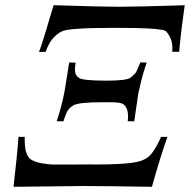

<svg xmlns="http://www.w3.org/2000/svg" viewBox="-20 -718 733 738"><path d="M690 -698Q671 -561 669 -519H642Q647 -566 618 -598Q604 -611 422 -611Q247 -611 219 -598Q174 -576 156 -519L130 -518Q146 -561 186 -698Q370 -692 437 -692Q469 -692 532 -693.5Q595 -695 643.5 -696.5Q692 -698 690 -698ZM544 -478Q526 -427 514 -368H513L496 -252H471Q476 -296 459 -313Q456 -317 450 -319.5Q444 -322 438.5 -323Q433 -324 423 -324.5Q413 -325 407.5 -325Q402 -325 389.5 -325Q377 -325 373 -325Q282 -325 262 -313Q257 -310 252.5 -306.5Q248 -303 244.5 -298.5Q241 -294 239 -291Q237 -288 234.5 -281.5Q232 -275 231 -272.5Q230 -270 227 -261.5Q224 -253 224 -252H198Q218 -313 228 -366L246 -478L271 -477Q267 -459 268.5 -443.5Q270 -428 283 -419Q297 -408 389 -408Q465 -408 481 -419Q485 -422 488 -424.5Q491 -427 494 -430.5Q497 -434 499 -435.5Q501 -437 503.5 -441.5Q506 -446 506.5 -447.5Q507 -449 509.5 -455Q512 -461 512.5 -462Q513 -463 516 -470Q519 -477 519 -478ZM625 -192 624 -193Q596 -115 564 0Q374 -3 303 -3L32 0Q47 -130 51 -192H75Q75 -190 75 -179.5Q75 -169 75.5 -164Q76 -159 77 -149.5Q78 -140 80 -134.5Q82 -129 85 -122Q88 -115 93 -110Q98 -105 104 -102Q119 -94 143 -90Q167 -86 185.5 -85.5Q204 -85 250 -85.5Q296 -86 321 -86Q492 -84 530 -103Q542 -108 551.5 -116Q561 -124 568.5 -135.5Q576 -147 580 -153.5Q584 -160 591 -174.5Q598 -189 599 -192Z"/></svg>

Font: GFS Artemisia
Style: Italic
Weight: 400
Italic angle: -12°
Designer: Takis Katsoulidis and George D. Matthiopoulos
Foundry: George Matthiopoulos and Takis Katsoulidis
Version: Version 1.0